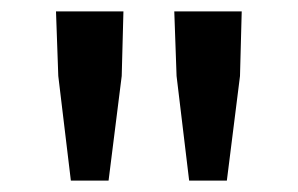

<svg xmlns="http://www.w3.org/2000/svg" viewBox="-20 -708 522 336"><path d="M104 -392 82 -575 78 -688H196L193 -575L170 -392ZM311 -392 289 -575 285 -688H403L400 -575L377 -392Z"/></svg>

Font: Source Sans Pro SemiBold
Style: Regular
Weight: 600
Designer: Paul D. Hunt
Foundry: Adobe Systems Incorporated
Version: Version 2.045;hotconv 1.0.109;makeotfexe 2.5.65596